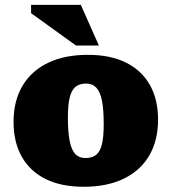

<svg xmlns="http://www.w3.org/2000/svg" viewBox="-20 -736 690 772"><path d="M324 -100.5Q350 -100.5 366.2 -113.2Q382.5 -126 389.8 -155.8Q397 -185.5 397 -236.5Q397 -295.5 390 -331.2Q383 -367 367.2 -383.5Q351.5 -400 326 -400Q300 -400 284 -387.2Q268 -374.5 260.5 -344.8Q253 -315 253 -264Q253 -205.5 260 -169.5Q267 -133.5 282.5 -117Q298 -100.5 324 -100.5ZM316 15Q226.5 15 163.8 -16Q101 -47 67.8 -105.5Q34.5 -164 34.5 -246Q34.5 -330 70.2 -390.5Q106 -451 172.8 -483.2Q239.5 -515.5 333.5 -515.5Q423.5 -515.5 486.2 -484.5Q549 -453.5 582.2 -395.2Q615.5 -337 615.5 -255Q615.5 -170.5 579.8 -110Q544 -49.5 477 -17.2Q410 15 316 15ZM377.5 -553H285.5L105 -683V-716.5H305Z"/></svg>

Font: Newsreader 9pt ExtraBold
Style: Regular
Weight: 800
Designer: Hugues Gentile
Foundry: Production Type
Version: Version 1.003